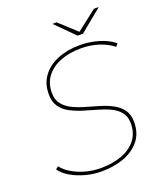

<svg xmlns="http://www.w3.org/2000/svg" viewBox="-156 -969 914 1074"><g transform="rotate(-20 300.5 -432.0)"><path d="M263 3Q214 3 166.5 -10Q119 -23 82 -45Q45 -67 26 -95L42 -108Q61 -82 96 -61Q131 -40 175 -28Q219 -16 264 -16Q335 -16 390 -36.5Q445 -57 476 -97Q507 -137 507 -194Q507 -235 486.5 -260.5Q466 -286 432.5 -302Q399 -318 359 -329Q319 -340 279 -352.5Q239 -365 205.5 -382.5Q172 -400 151.5 -429Q131 -458 131 -503Q131 -568 165 -612.5Q199 -657 257 -680Q315 -703 388 -703Q445 -703 499 -687Q553 -671 590 -641L577 -624Q540 -653 491.5 -668.5Q443 -684 388 -684Q319 -684 265 -663Q211 -642 180.5 -602Q150 -562 150 -505Q150 -464 170.5 -438Q191 -412 224.5 -395.5Q258 -379 298.5 -367.5Q339 -356 379 -344Q419 -332 452.5 -314Q486 -296 506.5 -268Q527 -240 527 -195Q527 -129 491.5 -85Q456 -41 396.5 -19Q337 3 263 3ZM395 -757 285 -867H310L415 -771H409L532 -867H561L427 -757Z"/></g></svg>

Font: Montserrat Thin Thin
Style: Italic
Weight: 250
Italic angle: -11.3°
Version: Version 9.000